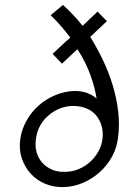

<svg xmlns="http://www.w3.org/2000/svg" viewBox="-20 -755 508 781"><path d="M460 -194Q455 -153 435.5 -117.5Q416 -82 386 -55Q356 -28 318 -11.5Q280 5 238 6Q197 7 162.5 -8Q128 -23 104.5 -49Q81 -75 69 -110Q57 -145 62 -186Q67 -226 87 -262.5Q107 -299 137 -325.5Q167 -352 205 -368Q243 -384 284 -385Q311 -385 333.5 -377Q356 -369 373 -354Q366 -399 347.5 -450.5Q329 -502 295 -555Q279 -540 263.5 -525.5Q248 -511 232 -496Q223 -506 213.5 -515.5Q204 -525 194 -536Q212 -552 229.5 -569Q247 -586 266 -602Q248 -626 228 -649Q208 -672 186 -693Q198 -703 210.5 -713.5Q223 -724 236 -735Q257 -716 277 -695Q297 -674 316 -650Q332 -665 346.5 -679Q361 -693 377 -708Q386 -698 395.5 -688.5Q405 -679 415 -669Q398 -653 381 -637Q364 -621 347 -605Q374 -562 398.5 -511Q423 -460 439 -406.5Q455 -353 461 -299Q467 -245 460 -194ZM126 -188Q122 -159 129 -135Q136 -111 152 -93Q168 -75 191.5 -65Q215 -55 244 -56Q273 -56 299.5 -67Q326 -78 346 -96Q367 -115 380.5 -139.5Q394 -164 397 -192Q400 -221 392.5 -245.5Q385 -270 369 -288Q354 -305 330.5 -314.5Q307 -324 278 -324Q249 -324 223 -313.5Q197 -303 177 -285Q156 -268 142.5 -242.5Q129 -217 126 -188Z"/></svg>

Font: Josefin Slab SemiBold
Style: Italic
Weight: 600
Italic angle: -12°
Designer: Santiago Orozco
Foundry: Typemade
Version: Version 2.000